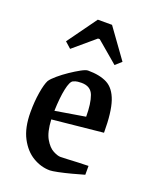

<svg xmlns="http://www.w3.org/2000/svg" viewBox="-131 -754 667 837"><g transform="rotate(20 202.5 -335.5)"><path d="M356 -26Q332 -19 300 -10.5Q268 -2 241 3.5Q214 9 204 9Q163 9 125 -13.5Q87 -36 62.5 -82.5Q38 -129 38 -201Q38 -251 45 -293Q52 -335 62 -354Q70 -366 90.5 -383.5Q111 -401 135.5 -417.5Q160 -434 181 -445.5Q202 -457 212 -457Q267 -457 301.5 -439Q336 -421 353 -371.5Q370 -322 370 -226L134 -202Q137 -144 154.5 -114Q172 -84 193 -73Q214 -62 227 -62Q233 -62 256.5 -63Q280 -64 308.5 -65.5Q337 -67 356 -67ZM166 -390Q153 -384 144.5 -344Q136 -304 134 -242L273 -265Q273 -326 260 -361.5Q247 -397 204 -397Q196 -397 186.5 -396Q177 -395 166 -390ZM106 -519 78 -544 176 -680H242L340 -544L312 -519L213 -603H205Z"/></g></svg>

Font: Grenze Gotisch
Style: Regular
Weight: 400
Designer: Renata Polastri
Foundry: Omnibus-Type
Version: Version 1.001